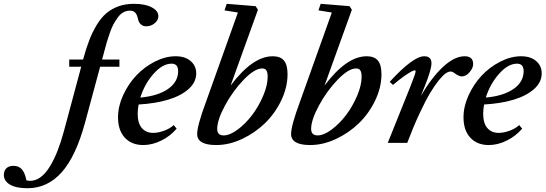

<svg xmlns="http://www.w3.org/2000/svg" viewBox="-293 -745 2844 1001"><path d="M-149.4 236.3Q-209 236.3 -241 217.5Q-272.9 198.7 -272.9 167Q-272.9 145.5 -260 132.6Q-247.1 119.6 -222.7 119.6Q-195.3 119.6 -179.2 137.5Q-163.1 155.3 -155.3 195.3Q-144.5 197.8 -135.3 197.8Q-106.9 197.8 -80.8 178.2Q-54.7 158.7 -33 123Q-11.2 87.4 6.6 42.2Q24.4 -2.9 39.6 -59.1L130.4 -397H67.9V-434.6H140.1Q155.8 -492.2 172.4 -535.2Q189 -578.1 211.4 -615.2Q233.9 -652.3 261 -675.5Q288.1 -698.7 324.2 -711.9Q360.4 -725.1 405.3 -725.1Q463.4 -725.1 498 -706.8Q532.7 -688.5 532.7 -660.6Q532.7 -640.1 513.7 -624Q494.6 -607.9 469.2 -607.9Q454.6 -607.9 444.6 -615.5Q434.6 -623 431.2 -631.3Q427.7 -639.6 424.8 -652.3Q420.4 -670.4 411.1 -679.9Q401.9 -689.5 384.3 -689.5Q366.2 -689.5 350.1 -680.7Q334 -671.9 321 -653.8Q308.1 -635.7 298.6 -618.4Q289.1 -601.1 279.5 -573.2Q270 -545.4 264.9 -528.6Q259.8 -511.7 252.4 -483.4L239.3 -434.6H329.6V-397H229L149.9 -104Q102.1 71.3 28.1 153.8Q-45.9 236.3 -149.4 236.3Z M453.6 11.2Q393.6 11.2 357.9 -27.1Q322.3 -65.4 322.3 -133.3Q322.3 -190.4 348.9 -248.5Q375.5 -306.6 417.2 -351.1Q459 -395.5 513.9 -423.6Q568.8 -451.7 622.6 -451.7Q671.9 -451.7 700.9 -426.8Q730 -401.9 730 -362.3Q730 -316.4 690.4 -281Q650.9 -245.6 583.7 -225.3Q516.6 -205.1 429.7 -200.2Q424.8 -174.3 424.8 -152.8Q424.8 -102.5 446.5 -77.4Q468.3 -52.2 505.9 -52.2Q530.3 -52.2 560.5 -62.7Q590.8 -73.2 612.8 -92.8L627.9 -74.2Q594.7 -35.2 547.6 -12Q500.5 11.2 453.6 11.2ZM601.6 -413.1Q554.7 -413.1 507.8 -360.4Q460.9 -307.6 438.5 -236.3Q530.3 -244.6 583 -281.2Q635.7 -317.9 635.7 -374Q635.7 -413.1 601.6 -413.1Z M834.5 11.2Q734.9 11.2 734.9 -46.4Q734.9 -89.8 780.8 -213.4L947.3 -679.7L877.4 -690.9L889.2 -725.1L1039.6 -712.9L1051.8 -694.3L909.2 -298.8Q1023.9 -451.7 1128.9 -451.7Q1168.9 -451.7 1187.5 -429.2Q1206.1 -406.7 1206.1 -358.4Q1206.1 -289.6 1173.3 -221.4Q1140.6 -153.3 1088.6 -102.8Q1036.6 -52.2 969 -20.5Q901.4 11.2 834.5 11.2ZM873 -39.1Q905.8 -39.1 947 -70.1Q988.3 -101.1 1022.2 -146.2Q1056.2 -191.4 1079.3 -246.1Q1102.5 -300.8 1102.5 -344.7Q1102.5 -367.2 1095.9 -377.7Q1089.4 -388.2 1074.2 -388.2Q1034.2 -388.2 977.3 -329.1Q920.4 -270 879.9 -194.6Q839.4 -119.1 839.4 -73.2Q839.4 -39.1 873 -39.1Z M1324.2 11.2Q1224.6 11.2 1224.6 -46.4Q1224.6 -89.8 1270.5 -213.4L1437 -679.7L1367.2 -690.9L1378.9 -725.1L1529.3 -712.9L1541.5 -694.3L1398.9 -298.8Q1513.7 -451.7 1618.7 -451.7Q1658.7 -451.7 1677.2 -429.2Q1695.8 -406.7 1695.8 -358.4Q1695.8 -289.6 1663.1 -221.4Q1630.4 -153.3 1578.4 -102.8Q1526.4 -52.2 1458.7 -20.5Q1391.1 11.2 1324.2 11.2ZM1362.8 -39.1Q1395.5 -39.1 1436.8 -70.1Q1478 -101.1 1512 -146.2Q1545.9 -191.4 1569.1 -246.1Q1592.3 -300.8 1592.3 -344.7Q1592.3 -367.2 1585.7 -377.7Q1579.1 -388.2 1564 -388.2Q1523.9 -388.2 1467 -329.1Q1410.2 -270 1369.6 -194.6Q1329.1 -119.1 1329.1 -73.2Q1329.1 -39.1 1362.8 -39.1Z M1728.5 0 1847.7 -296.9Q1874 -362.3 1874 -374.5Q1874 -378.4 1869.6 -378.4Q1864.3 -378.4 1851.1 -371.6Q1837.9 -364.7 1812.3 -346.7Q1786.6 -328.6 1755.9 -302.2L1738.8 -318.4Q1860.8 -451.7 1918.9 -451.7Q1956.5 -451.7 1956.5 -415Q1956.5 -383.3 1923.8 -301.3L1901.4 -245.6Q1959 -343.3 2018.1 -397.5Q2077.1 -451.7 2129.4 -451.7Q2173.8 -451.7 2173.8 -411.1Q2173.8 -390.6 2155.3 -368.7Q2136.7 -346.7 2114.7 -346.7Q2099.1 -346.7 2077.1 -363.3Q2066.4 -372.1 2055.7 -372.1Q2044.9 -372.1 2030.3 -362.1Q2015.6 -352.1 1993.9 -325.2Q1972.2 -298.3 1948.2 -258.1Q1924.3 -217.8 1893.1 -150.9Q1861.8 -84 1830.1 0Z M2254.9 11.2Q2194.8 11.2 2159.2 -27.1Q2123.5 -65.4 2123.5 -133.3Q2123.5 -190.4 2150.1 -248.5Q2176.8 -306.6 2218.5 -351.1Q2260.3 -395.5 2315.2 -423.6Q2370.1 -451.7 2423.8 -451.7Q2473.1 -451.7 2502.2 -426.8Q2531.2 -401.9 2531.2 -362.3Q2531.2 -316.4 2491.7 -281Q2452.1 -245.6 2385 -225.3Q2317.9 -205.1 2231 -200.2Q2226.1 -174.3 2226.1 -152.8Q2226.1 -102.5 2247.8 -77.4Q2269.5 -52.2 2307.1 -52.2Q2331.5 -52.2 2361.8 -62.7Q2392.1 -73.2 2414.1 -92.8L2429.2 -74.2Q2396 -35.2 2348.9 -12Q2301.8 11.2 2254.9 11.2ZM2402.8 -413.1Q2356 -413.1 2309.1 -360.4Q2262.2 -307.6 2239.7 -236.3Q2331.5 -244.6 2384.3 -281.2Q2437 -317.9 2437 -374Q2437 -413.1 2402.8 -413.1Z"/></svg>

Font: Elstob 10pt SemiBold
Style: Italic
Weight: 600
Italic angle: -20°
Designer: Peter S. Baker
Version: Version 1.015